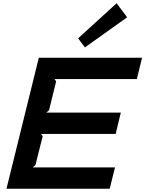

<svg xmlns="http://www.w3.org/2000/svg" viewBox="-20 -1167 898 1187"><path d="M766 -1060 505 -874 463 -930 701 -1147ZM658 0H20L220 -810H858L826 -678H317L327 -664L283 -485L266 -471H727L695 -339H233L244 -325L199 -146L182 -132H691Z"/></svg>

Font: TypoPRO Sinkin Sans
Style: 600 SemiBold Italic
Weight: 600
Italic angle: -112°
Designer: Keith Bates
Foundry: K-Type
Version: Sinkin Sans (version 1.0)  by Keith Bates   •   © 2014   www